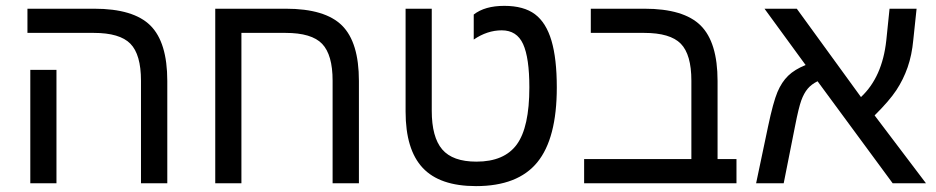

<svg xmlns="http://www.w3.org/2000/svg" viewBox="-20 -629 3211 659"><path d="M173.8 0H84V-389.2H173.8ZM554.2 0H463.9V-352.1Q463.9 -441.9 427.5 -479Q391.1 -516.1 301.8 -516.1H74.2V-599.1H303.2Q438 -599.1 496.1 -541.5Q554.2 -483.9 554.2 -351.1Z M1121.6 -352.1Q1121.6 -440.9 1085.7 -478.5Q1049.8 -516.1 960 -516.1H808.6V0H718.8V-599.1H960.9Q1095.7 -599.1 1153.8 -541.5Q1211.9 -483.9 1211.9 -351.1V0H1121.6Z M1613.8 9.8Q1489.3 9.8 1430.7 -53Q1372.1 -115.7 1372.1 -246.1V-599.1H1461.9V-249Q1461.9 -158.2 1497.8 -116.2Q1533.7 -74.2 1615.2 -74.2Q1710.9 -74.2 1753.9 -133.3Q1796.9 -192.4 1796.9 -329.1Q1796.9 -430.7 1775.4 -477.8Q1753.9 -524.9 1702.1 -524.9Q1652.3 -524.9 1606 -493.2V-579.1Q1644 -608.9 1710.9 -608.9Q1777.8 -608.9 1816.2 -580.1Q1854.5 -551.3 1872.8 -489.5Q1891.1 -427.7 1891.1 -329.1Q1891.1 -153.8 1824.2 -72Q1757.3 9.8 1613.8 9.8Z M2007.8 -516.1V-599.1H2191.9Q2326.7 -599.1 2384.8 -541.5Q2442.9 -483.9 2442.9 -351.1V-83H2507.8V0H1984.9V-83H2353V-352.1Q2353 -441.9 2316.7 -479Q2280.3 -516.1 2190.9 -516.1Z M2604 -599.1H2714.8L2935.1 -295.9Q3008.3 -364.3 3022 -490.2L3033.2 -599.1H3126L3114.7 -492.2Q3109.9 -439.9 3095.2 -397.9Q3080.6 -356 3056.4 -319.3Q3032.2 -282.7 2981.9 -232.9L3158.2 0H3043.9L2786.1 -350.1Q2765.1 -339.8 2752.2 -324.5Q2739.3 -309.1 2730.2 -284.2Q2721.2 -259.3 2709 -196.8L2669.9 0H2575.2L2616.2 -194.8Q2633.8 -278.3 2648.4 -313Q2663.1 -347.7 2685.3 -369.1Q2707.5 -390.6 2745.1 -405.8Z"/></svg>

Font: Liberation Sans
Style: Regular
Weight: 400
Designer: Steve Matteson
Foundry: Ascender Corporation
Version: Version 2.00.1